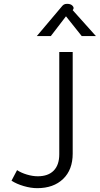

<svg xmlns="http://www.w3.org/2000/svg" viewBox="-20 -971 520 1001"><path d="M40 -29 69 -84Q90 -70 120 -61Q150 -52 177 -52Q231 -52 260 -81.5Q289 -111 289 -167V-700H359V-170Q359 -86 309 -38Q259 10 174 10Q141 10 103.5 -1Q66 -12 40 -29ZM297 -931Q306 -943 312.5 -947Q319 -951 330 -951Q349 -951 358 -941Q367 -931 362 -923L359 -918L480 -783H406L324 -886L245 -783H172Z"/></svg>

Font: Niramit Light
Style: Regular
Weight: 300
Designer: Katatrad Aksorn Co.,Ltd.
Foundry: Cadson Demak Co.,Ltd.
Version: Version 1.000; ttfautohint (v1.6)